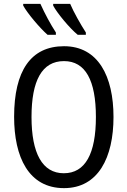

<svg xmlns="http://www.w3.org/2000/svg" viewBox="-20 -963 659 993"><path d="M343 -943H255V-934C275 -896 340 -817 382 -783H424V-795C398 -835 359 -904 343 -943ZM189 -943H100V-934C122 -894 185 -819 226 -783H269V-795C241 -838 212 -892 189 -943ZM567 -358C567 -568 488 -724 311 -724C139 -724 53 -596 53 -359C53 -151 128 10 311 10C488 10 567 -148 567 -358ZM143 -358C143 -546 197 -647 311 -647C422 -647 476 -547 476 -358C476 -168 421 -67 310 -67C199 -67 143 -170 143 -358Z"/></svg>

Font: Noto Sans Condensed
Style: Regular
Weight: 400
Width: 3
Designer: Monotype Design Team
Foundry: Monotype Imaging Inc.
Version: Version 2.013